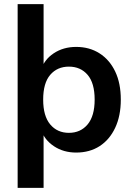

<svg xmlns="http://www.w3.org/2000/svg" viewBox="-20 -725 640 925"><path d="M65 180V-705H190V-386H177Q192 -437 238.5 -468Q285 -499 347 -499Q411 -499 459.5 -468Q508 -437 535 -380.5Q562 -324 562 -245Q562 -167 535 -109.5Q508 -52 460 -21Q412 10 347 10Q286 10 240 -20.5Q194 -51 178 -100H190V180ZM312 -85Q368 -85 402 -125.5Q436 -166 436 -245Q436 -325 402 -364.5Q368 -404 312 -404Q256 -404 222 -364.5Q188 -325 188 -245Q188 -166 222 -125.5Q256 -85 312 -85Z"/></svg>

Font: Nunito Sans 12pt ExtraLight
Style: Regular
Weight: 200
Designer: Vernon Adams
Foundry: Vernon Adams
Version: Version 3.101;gftools[0.9.27]